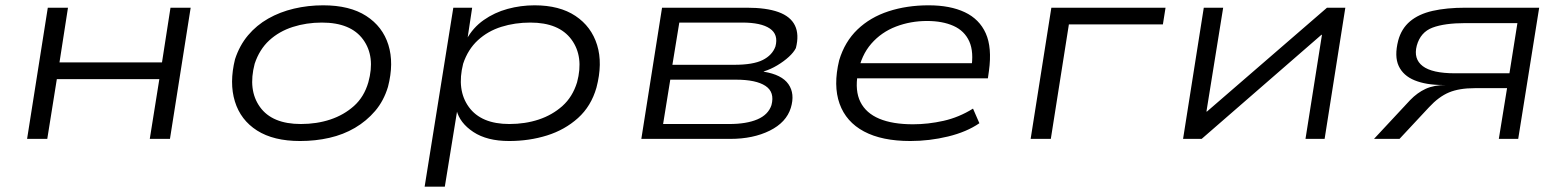

<svg xmlns="http://www.w3.org/2000/svg" viewBox="-20 -523 5897 723"><path d="M82 0 160 -494H236L204 -288H590L622 -494H698L620 0H544L580 -225H194L158 0Z M1110 8Q1010 8 948 -31.5Q886 -71 864.5 -141Q843 -211 865 -300Q882 -352 914 -390Q946 -428 990 -453Q1034 -478 1087 -490.5Q1140 -503 1197 -503Q1297 -503 1359 -463Q1421 -423 1442.5 -354Q1464 -285 1441 -196Q1425 -143 1392.5 -105Q1360 -67 1316.5 -41.5Q1273 -16 1220.5 -4Q1168 8 1110 8ZM1113 -56Q1173 -56 1224 -73Q1275 -90 1313 -124Q1351 -158 1367 -213Q1394 -310 1347.5 -374Q1301 -438 1192 -438Q1134 -438 1082.5 -421.5Q1031 -405 994 -371Q957 -337 939 -283Q913 -184 959 -120Q1005 -56 1113 -56Z M1579 180 1687 -494H1758L1740 -375H1737Q1761 -419 1801.5 -447.5Q1842 -476 1891.5 -489.5Q1941 -503 1993 -503Q2087 -503 2147 -463Q2207 -423 2228.5 -353.5Q2250 -284 2226 -193Q2206 -123 2156.5 -78.5Q2107 -34 2040 -13Q1973 8 1897 8Q1814 8 1762.5 -26Q1711 -60 1699 -109H1702L1655 180ZM1898 -56Q1958 -56 2009 -73Q2060 -90 2098 -124Q2136 -158 2153 -213Q2179 -310 2132 -374Q2085 -438 1977 -438Q1919 -438 1868 -422Q1817 -406 1779.5 -371.5Q1742 -337 1724 -283Q1699 -184 1745.5 -120Q1792 -56 1898 -56Z M2395 0 2473 -494H2792Q2866 -494 2911.5 -477.5Q2957 -461 2973.5 -427Q2990 -393 2977 -342Q2969 -326 2950.5 -309Q2932 -292 2907 -277Q2882 -262 2856 -254V-253Q2924 -242 2949 -206Q2974 -170 2958 -117Q2941 -62 2878.5 -31Q2816 0 2730 0ZM2477 -56H2726Q2791 -56 2832 -73.5Q2873 -91 2885 -127Q2898 -176 2862.5 -199.5Q2827 -223 2751 -223H2504ZM2512 -279H2745Q2816 -279 2852 -297Q2888 -315 2900 -348Q2912 -393 2879 -415.5Q2846 -438 2775 -438H2538Z M3408 8Q3301 8 3233.5 -28Q3166 -64 3141.5 -132.5Q3117 -201 3140 -296Q3161 -366 3209 -412Q3257 -458 3326 -480.5Q3395 -503 3477 -503Q3558 -503 3613 -477Q3668 -451 3692 -397.5Q3716 -344 3704 -256L3700 -228H3184L3193 -285H3667L3637 -262Q3648 -327 3630 -367Q3612 -407 3570.5 -425.5Q3529 -444 3471 -444Q3409 -444 3354 -423Q3299 -402 3261 -358.5Q3223 -315 3211 -249L3210 -245Q3199 -181 3220 -139Q3241 -97 3291 -76Q3341 -55 3418 -55Q3475 -55 3533 -68Q3591 -81 3644 -114L3668 -59Q3620 -26 3550 -9Q3480 8 3408 8Z M3861 0 3939 -494H4369L4359 -431H4005L3937 0Z M4435 0 4513 -494H4586L4523 -103H4525L4977 -494H5046L4968 0H4896L4958 -392H4956L4505 0Z M5154 0 5290 -146Q5317 -174 5348.5 -188.5Q5380 -203 5427 -203H5430H5412Q5350 -203 5307 -220.5Q5264 -238 5247 -274.5Q5230 -311 5245 -370Q5257 -415 5289.5 -442.5Q5322 -470 5374.5 -482Q5427 -494 5499 -494H5776L5697 0H5624L5655 -191H5533Q5475 -191 5436.5 -175Q5398 -159 5361 -119L5250 0ZM5459 -247H5664L5694 -436H5498Q5420 -436 5374.5 -419Q5329 -402 5315 -351Q5302 -301 5337.5 -274Q5373 -247 5459 -247Z"/></svg>

Font: Nunito Sans 7pt Expanded Light
Style: Italic
Weight: 300
Width: 7
Italic angle: -9°
Designer: Vernon Adams
Foundry: Vernon Adams
Version: Version 3.101;gftools[0.9.27]